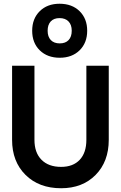

<svg xmlns="http://www.w3.org/2000/svg" viewBox="-20 -1003 649 1031"><path d="M300.8 -692.9Q234.4 -692.9 193.6 -732.7Q152.8 -772.5 152.8 -837.9Q152.8 -902.8 193.4 -942.9Q233.9 -982.9 299.8 -982.9Q366.7 -982.9 407.5 -942.9Q448.2 -902.8 448.2 -837.9Q448.2 -772.9 407.5 -732.9Q366.7 -692.9 300.8 -692.9ZM252.4 -887.9Q235.8 -870.1 235.8 -837.9Q235.8 -805.7 252.9 -787.8Q270 -770 300.8 -770Q331.5 -770 348.4 -787.8Q365.2 -805.7 365.2 -837.9Q365.2 -870.1 347.9 -887.9Q330.6 -905.8 299.8 -905.8Q269 -905.8 252.4 -887.9ZM44.9 -649.9H165V-252Q165 -183.1 202.9 -145Q240.7 -106.9 308.1 -106.9Q372.6 -106.9 408.2 -145Q443.8 -183.1 443.8 -252V-649.9H564V-252Q564 -135.3 493.4 -63.7Q422.9 7.8 308.1 7.8Q189.5 7.8 117.2 -63.7Q44.9 -135.3 44.9 -252Z"/></svg>

Font: Overused Grotesk SemiBold
Style: Regular
Weight: 600
Version: Version 0.002